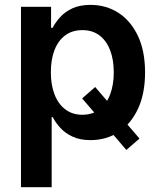

<svg xmlns="http://www.w3.org/2000/svg" viewBox="-20 -567 645 791"><path d="M372.1 -208.5 554.7 3.9 500.5 50.8 318.4 -161.6ZM66.4 204.1V-539.1H190.4V-452.6H196.8Q208 -474.1 227.3 -495.8Q246.6 -517.6 277.3 -532.2Q308.1 -546.9 353 -546.9Q417 -546.9 467.8 -514.2Q518.6 -481.4 548.1 -419.4Q577.6 -357.4 577.6 -268.6Q577.6 -181.2 548.6 -118.9Q519.5 -56.6 469 -23.2Q418.5 10.3 352.5 10.3Q309.1 10.3 278.3 -4.4Q247.6 -19 228 -40.8Q208.5 -62.5 197.3 -84.5H192.9V204.1ZM319.3 -94.2Q361.3 -94.2 390.1 -116.5Q418.9 -138.7 433.8 -178.2Q448.7 -217.8 448.7 -269Q448.7 -320.8 433.8 -359.9Q418.9 -398.9 390.1 -420.9Q361.3 -442.9 319.3 -442.9Q277.8 -442.9 248.8 -421.4Q219.7 -399.9 204.6 -360.8Q189.5 -321.8 189.5 -269Q189.5 -216.8 204.8 -177.5Q220.2 -138.2 249.3 -116.2Q278.3 -94.2 319.3 -94.2Z"/></svg>

Font: Inter 18pt SemiBold
Style: Regular
Weight: 600
Designer: Rasmus Andersson
Foundry: rsms
Version: Version 4.001;git-66647c0bb